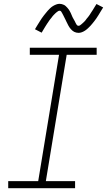

<svg xmlns="http://www.w3.org/2000/svg" viewBox="-20 -985 560 1005"><path d="M23 0V-37H180L289 -698H136V-735H486V-698H329L220 -37H373V0ZM391 -813Q385 -813 379 -814.5Q373 -816 368 -818.5Q363 -821 358.5 -825Q354 -829 350.5 -833Q347 -837 343.5 -842Q340 -847 337.5 -852Q335 -857 332.5 -862Q330 -867 327.5 -872Q325 -877 322.5 -882.5Q320 -888 317 -893.5Q314 -899 311.5 -904.5Q309 -910 306.5 -914Q304 -918 301 -923.5Q298 -929 292 -929Q288 -929 284 -926.5Q280 -924 277 -921.5Q274 -919 270 -915.5Q266 -912 261.5 -907Q257 -902 256 -901Q255 -900 253 -897Q251 -894 248.5 -891Q246 -888 243.5 -885Q241 -882 238.5 -878.5Q236 -875 233.5 -871Q231 -867 228 -863Q225 -859 222.5 -854.5Q220 -850 216.5 -845Q213 -840 210.5 -835Q208 -830 204.5 -825Q201 -820 198 -814L163 -832Q170 -844 176 -853.5Q182 -863 187.5 -872Q193 -881 198.5 -889Q204 -897 209.5 -904Q215 -911 220 -917Q225 -923 229.5 -928.5Q234 -934 242 -941.5Q250 -949 257.5 -953.5Q265 -958 274 -961.5Q283 -965 292 -965Q298 -965 303.5 -963.5Q309 -962 314.5 -959.5Q320 -957 324 -953Q328 -949 332 -945Q336 -941 339 -936.5Q342 -932 345 -927Q348 -922 350.5 -916.5Q353 -911 355 -906Q357 -901 359.5 -895.5Q362 -890 365.5 -884.5Q369 -879 371.5 -874Q374 -869 376 -864.5Q378 -860 381.5 -855Q385 -850 391 -850Q395 -850 399 -852.5Q403 -855 405.5 -857.5Q408 -860 412.5 -863.5Q417 -867 421 -871.5Q425 -876 426.5 -877.5Q428 -879 429.5 -881.5Q431 -884 433.5 -887Q436 -890 439 -893.5Q442 -897 444.5 -900.5Q447 -904 449.5 -907.5Q452 -911 454.5 -915.5Q457 -920 460 -924Q463 -928 466 -933Q469 -938 472 -943Q475 -948 478.5 -953.5Q482 -959 485 -964L520 -946Q513 -935 507 -925Q501 -915 495.5 -906Q490 -897 484.5 -889Q479 -881 473.5 -874Q468 -867 463 -861Q458 -855 453.5 -850Q449 -845 441 -837.5Q433 -830 425.5 -825Q418 -820 409 -816.5Q400 -813 391 -813Z"/></svg>

Font: Iosevka Curly Slab Extralight
Style: Italic
Weight: 200
Italic angle: -9°
Monospace: yes
Designer: Belleve Invis
Foundry: Belleve Invis
Version: Version 22.1.2; ttfautohint (v1.8.4)